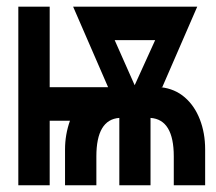

<svg xmlns="http://www.w3.org/2000/svg" viewBox="-20 -548 640 568"><path d="M425.3 0H333V-199.2Q265.1 -194.3 265.1 -85.4V0H172.4V-106Q172.4 -149.9 187 -190.9H127V0H34.2V-528.3H127V-290H299.8L196.3 -528.3H563.5L460 -290H456.1Q497.6 -285.2 526.6 -260Q555.7 -234.9 571.3 -194.6Q586.9 -154.3 586.9 -106V0H494.1V-85.4Q494.1 -194.3 425.3 -199.2ZM378.4 -295.9 439 -429.2H319.3Z"/></svg>

Font: Cousine
Style: Bold
Weight: 700
Monospace: yes
Designer: Steve Matteson
Foundry: Ascender Corporation
Version: Version 1.20